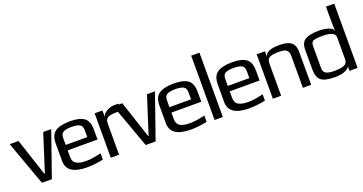

<svg xmlns="http://www.w3.org/2000/svg" viewBox="-68 -1328 3720 1965"><g transform="rotate(-20 1792.0 -345.0)"><path d="M421 -484 252 0H144L-31 -484H65L199 -78H204L334 -484Z M628 -494Q732 -494 781 -458Q830 -422 830 -329V-222H505V-149Q505 -96 542 -75.5Q579 -55 648 -55Q716 -55 811 -79V-10Q719 10 636 10Q414 10 414 -138V-329Q414 -421 466.5 -457.5Q519 -494 628 -494ZM505 -357V-281H740V-357Q740 -403 711.5 -418.5Q683 -434 623 -434Q563 -434 534 -418.5Q505 -403 505 -357Z M979 -405Q979 -441 1023 -467.5Q1067 -494 1111 -494H1155V-417H1105Q1044 -417 1014 -402Q984 -387 984 -341V0H894V-484H979Z M1551 -484 1382 0H1274L1099 -484H1195L1329 -78H1334L1464 -484Z M1758 -494Q1862 -494 1911 -458Q1960 -422 1960 -329V-222H1635V-149Q1635 -96 1672 -75.5Q1709 -55 1778 -55Q1846 -55 1941 -79V-10Q1849 10 1766 10Q1544 10 1544 -138V-329Q1544 -421 1596.5 -457.5Q1649 -494 1758 -494ZM1635 -357V-281H1870V-357Q1870 -403 1841.5 -418.5Q1813 -434 1753 -434Q1693 -434 1664 -418.5Q1635 -403 1635 -357Z M2114 0H2024V-700H2114Z M2393 -494Q2497 -494 2546 -458Q2595 -422 2595 -329V-222H2270V-149Q2270 -96 2307 -75.5Q2344 -55 2413 -55Q2481 -55 2576 -79V-10Q2484 10 2401 10Q2179 10 2179 -138V-329Q2179 -421 2231.5 -457.5Q2284 -494 2393 -494ZM2270 -357V-281H2505V-357Q2505 -403 2476.5 -418.5Q2448 -434 2388 -434Q2328 -434 2299 -418.5Q2270 -403 2270 -357Z M2908 -494Q2996 -494 3036 -463Q3076 -432 3076 -355V0H2986V-350Q2986 -410 2938 -424Q2916 -430 2882 -430Q2804 -430 2776 -413Q2749 -396 2749 -350V0H2659V-484H2749V-425Q2763 -494 2908 -494Z M3337 -494Q3393 -494 3442 -479.5Q3491 -465 3492 -432H3494Q3492 -487 3492 -555V-700H3582V0H3494V-57Q3494 -31 3450 -11Q3407 10 3332 10Q3226 10 3184 -23Q3141 -56 3141 -144V-357Q3141 -436 3189 -465Q3237 -494 3337 -494ZM3351 -52Q3419 -52 3455.5 -67Q3492 -82 3492 -127V-366Q3492 -431 3359 -431Q3278 -431 3254 -419Q3230 -407 3230 -366V-127Q3230 -82 3259.5 -67Q3289 -52 3351 -52Z"/></g></svg>

Font: Gamestation Display
Style: Regular
Weight: 400
Designer: Jonas Hecksher
Foundry: Jonas Hecksher, Playtypeª, e-types AS
Version: Version 1.003